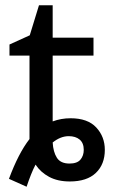

<svg xmlns="http://www.w3.org/2000/svg" viewBox="-20 -679 428 729"><path d="M14 0Q50 -97 92 -151V-468H16V-510L93 -545L128 -659H180V-536H335V-468H180V-218Q212 -230 248 -230Q313 -230 345.5 -195Q378 -160 378 -110Q378 -55 344 -22.5Q310 10 245 10Q199 10 166.5 -7.5Q134 -25 115 -54Q106 -37 97.5 -15.5Q89 6 81 30ZM244 -58Q273 -58 285.5 -73Q298 -88 298 -110Q298 -136 282.5 -149Q267 -162 241 -162Q210 -162 180 -138Q182 -102 196 -80Q210 -58 244 -58Z"/></svg>

Font: Go Noto Kurrent-Regular
Style: Regular
Weight: 400
Designer: Monotype Design Team
Foundry: Monotype Imaging Inc.
Version: Version 2.012; ttfautohint (v1.8.4.7-5d5b)